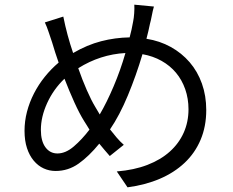

<svg xmlns="http://www.w3.org/2000/svg" viewBox="-20 -765 996 822"><path d="M388 -307Q393 -299 397.5 -291Q402 -283 407 -275Q437 -326 466.5 -395.5Q496 -465 517 -538Q409 -532 315 -473Q332 -424 351.5 -379.5Q371 -335 388 -307ZM226 -108Q261 -108 296 -138Q331 -168 363 -210Q358 -219 352 -228Q346 -237 340 -247Q320 -279 298.5 -326.5Q277 -374 256 -428Q209 -383 182 -324Q155 -265 155 -209Q155 -161 174.5 -134.5Q194 -108 226 -108ZM639 -737Q634 -720 630 -698.5Q626 -677 622 -663Q616 -633 607 -599Q664 -590 711 -564Q758 -538 792 -498.5Q826 -459 844.5 -407Q863 -355 863 -294Q863 -224 839 -167Q815 -110 770.5 -68Q726 -26 664 0.5Q602 27 526 37L480 -31Q554 -37 611 -59Q668 -81 707 -116Q746 -151 766.5 -197Q787 -243 787 -297Q787 -343 773 -383Q759 -423 733.5 -453.5Q708 -484 671.5 -504.5Q635 -525 590 -533Q563 -442 527.5 -356.5Q492 -271 451 -211Q465 -193 479.5 -176Q494 -159 510 -145L450 -97Q439 -110 427.5 -123Q416 -136 405 -150Q361 -96 316.5 -64.5Q272 -33 218 -33Q191 -33 167 -44Q143 -55 124.5 -77Q106 -99 95.5 -131Q85 -163 85 -205Q85 -246 95.5 -286.5Q106 -327 125.5 -365Q145 -403 172 -436.5Q199 -470 231 -497Q223 -520 216 -541.5Q209 -563 203 -584Q195 -607 188 -628.5Q181 -650 172 -669L251 -694Q259 -654 269.5 -615Q280 -576 293 -538Q353 -573 413 -588.5Q473 -604 535 -605Q544 -638 550 -673Q553 -687 554.5 -708Q556 -729 555 -745Z"/></svg>

Font: Kinto Sans
Style: Regular
Weight: 400
Designer: Authors: Ryoko NISHIZUKA  (kana & ideographs); Paul D. Hunt (Latin, Greek & Cyrillic); Wenlong ZHANG  (bopomofo); Sandol
Foundry: Adobe Systems Incorporated, ookami Inc.
Version: Version 0.001